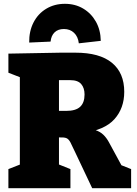

<svg xmlns="http://www.w3.org/2000/svg" viewBox="-20 -986 717 1006"><path d="M24 0V-100L108 -133L84 -95V-609L119 -568L24 -605V-705L297 -710H375Q502 -710 566.5 -657Q631 -604 631 -505Q631 -419 579.5 -361.5Q528 -304 413 -289L415 -312Q454 -313 479.5 -304.5Q505 -296 521.5 -280Q538 -264 550 -242L625 -104L569 -139L667 -100V0H463L374 -188Q358 -223 349 -240Q340 -257 328.5 -262Q317 -267 292 -266L257 -265L289 -292V-95L264 -134L349 -100V0ZM289 -355 257 -405H327Q377 -405 400 -426.5Q423 -448 423 -491Q423 -525 405.5 -545.5Q388 -566 349 -566H257L289 -596ZM320 -966Q374 -966 416 -941Q458 -916 482.5 -872.5Q507 -829 508 -772L393 -759Q389 -794 368 -814Q347 -834 315 -834Q284 -834 266 -816.5Q248 -799 245 -768L133 -763Q132 -822 155.5 -868Q179 -914 222 -940Q265 -966 320 -966Z"/></svg>

Font: Bitter Thin Black
Style: Regular
Weight: 900
Version: Version 3.020